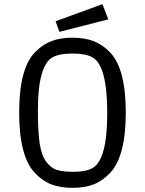

<svg xmlns="http://www.w3.org/2000/svg" viewBox="-20 -889 696 922"><path d="M148 -58Q72 -137 72 -349Q72 -560 148 -638Q185 -676 228 -692Q271 -708 328 -708Q385 -708 428 -692Q471 -676 508 -638Q584 -560 584 -349Q584 -137 508 -58Q471 -19 428 -3Q385 13 328 13Q271 13 228 -3Q185 -19 148 -58ZM424 -82Q495 -121 495 -346Q495 -573 425 -613Q392 -632 328 -632Q264 -632 231 -613Q198 -594 180 -531.5Q162 -469 162 -361Q162 -253 171 -197Q180 -141 202.5 -111.5Q225 -82 253 -73Q281 -64 336 -64Q391 -64 424 -82ZM472 -869 500 -796 265 -736 247 -787Z"/></svg>

Font: Ruda
Style: Regular
Weight: 400
Designer: Mariela Monsalve, Angelina Sanchez
Foundry: Mariela Monsalve, Angelina Sanchez
Version: Version 1.002